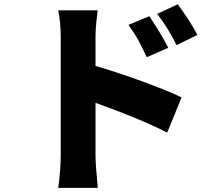

<svg xmlns="http://www.w3.org/2000/svg" viewBox="-20 -816 1017 900"><path d="M768.6 -591.8 668 -547.9Q643.6 -599.6 627 -629.9Q610.4 -660.2 582 -699.2L679.7 -740.2Q741.2 -648.4 768.6 -591.8ZM264.6 -83V-640.6Q264.6 -711.9 252.9 -767.6H437.5L435.5 -748Q427.7 -683.6 427.7 -640.6V-506.8Q526.4 -478.5 647.9 -434.1Q769.5 -389.6 831.1 -359.4L763.7 -194.3Q640.6 -257.8 427.7 -334V-83Q427.7 -63.5 431.2 -18.6Q434.6 26.4 438.5 64.5H252.9Q257.8 33.2 261.2 -9.8Q264.6 -52.7 264.6 -83ZM813.5 -795.9Q878.9 -705.1 905.3 -652.3L807.6 -604.5Q783.2 -652.3 765.6 -680.7Q748 -709 716.8 -751Z"/></svg>

Font: Min Sans Black
Style: Regular
Weight: 900
Designer: Jinseong-Kim, NotoSansCJK, Nunito
Foundry: Jinseong-Kim
Version: Version 1.000